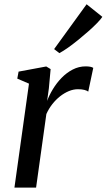

<svg xmlns="http://www.w3.org/2000/svg" viewBox="-20 -858 488 878"><path d="M46 0 112.5 -475.5 59 -498.5 65 -530.5 191.5 -554 211.5 -542 203.5 -454.5 195.5 -396.5Q205 -422.5 221.8 -450.2Q238.5 -478 261.5 -501.8Q284.5 -525.5 312.5 -540Q340.5 -554.5 372 -554.5Q383 -554.5 392.5 -552.8Q402 -551 406.5 -547.5L383.5 -439Q378.5 -443.5 366.2 -446.8Q354 -450 336.5 -450Q316 -450 295.2 -441.5Q274.5 -433 255 -417.8Q235.5 -402.5 219.2 -381.8Q203 -361 192 -336.5L145 0ZM227.5 -633.5 376 -838.5 448 -781Q440.5 -769.5 424 -752.5Q407.5 -735.5 385.5 -716Q363.5 -696.5 339.5 -677Q315.5 -657.5 292.8 -641.2Q270 -625 251.5 -615Z"/></svg>

Font: Merriweather 48pt
Style: Italic
Weight: 400
Italic angle: -7.8°
Version: Version 2.101